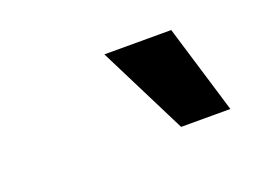

<svg xmlns="http://www.w3.org/2000/svg" viewBox="-41 -831 401 299"><g transform="rotate(-20 159.5 -681.5)"><path d="M219.7 -608.4 146 -755.4H256.8L301.3 -608.4Z"/></g></svg>

Font: Inter 18pt Medium
Style: Italic
Weight: 500
Italic angle: -9.3988°
Designer: Rasmus Andersson
Foundry: rsms
Version: Version 4.001;git-66647c0bb